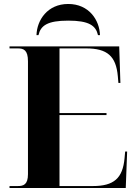

<svg xmlns="http://www.w3.org/2000/svg" viewBox="-20 -948 693 968"><path d="M164 -771H174C185 -819 219 -844 324 -844C429 -844 463 -819 474 -771H484C482 -846 429 -928 324 -928C219 -928 166 -846 164 -771ZM28 0H614L621 -184H611L608 -151C599 -49 554 -10 448 -10H280V-368H517V-378H280V-704H414C521 -704 565 -665 574 -564L577 -530H587L581 -714H28V-704H70C99 -704 121 -696 121 -639V-70C121 -17 98 -10 70 -10H28Z"/></svg>

Font: Noto Serif Display
Style: Bold
Weight: 700
Designer: Monotype Design Team
Foundry: Monotype Imaging Inc.
Version: Version 2.009